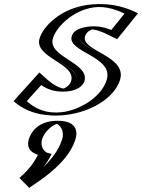

<svg xmlns="http://www.w3.org/2000/svg" viewBox="-20 -550 694 938"><path d="M177 -175C269 -85 341.9 -119 352.3 -153C376.1 -231 167.4 -261.4 198.5 -363C228.1 -460 412.5 -602 632.7 -488L539.2 -372C422.2 -434 377.9 -397 370.5 -373C351.6 -311 579 -283 541.4 -160C495.3 -9 211.9 87 68 -54ZM261.3 40C311.3 40 339 80 323.8 130C295.3 223 205.1 299 126.2 351L95.7 320C95.7 320 156.4 275 188.3 210C153 201 133.5 170 145.8 130C161 80 213.3 40 261.3 40ZM174.8 -153.2 89.2 -58.1C201.9 41 392.6 0.2 481.8 -89.2C503.2 -110.6 518.6 -134.4 526.4 -160C559.4 -267.8 329.1 -286.7 355.5 -373C362.9 -397.1 391.6 -421.2 435.2 -421.1C462.5 -421 493.6 -413.5 538.2 -391.5L609.9 -480.5C434.7 -563.7 290.5 -481.4 235 -404.4C224.6 -389.9 217.4 -375.8 213.5 -363C187.8 -278.9 397.6 -252 367.3 -153C358.5 -124.1 324.4 -102.3 285.9 -102.4C253.4 -102.5 216.2 -116.3 174.8 -153.2ZM256.7 55C298.4 55 321.5 88.2 308.8 130C283.9 211.4 205.2 281.6 131.7 331.7L118.3 318.1C139.7 299.4 178 262 202.2 212.7L209.1 198.7L196.2 195.4C166.2 187.7 150.9 162.1 160.8 130C173.6 88.1 217.2 55 256.7 55ZM174.8 -153.2C216.2 -116.3 253.4 -102.5 285.9 -102.4C324.4 -102.3 358.5 -124.1 367.3 -153C397.6 -252 187.8 -278.9 213.5 -363C217.4 -375.8 224.6 -389.9 235 -404.4C290.5 -481.4 434.7 -563.7 609.9 -480.5L538.2 -391.5C493.6 -413.5 462.5 -421 435.2 -421.1C391.6 -421.2 362.9 -397.1 355.5 -373C329.1 -286.7 559.4 -267.8 526.4 -160C518.6 -134.4 503.2 -110.6 481.8 -89.2C392.6 0.2 201.9 41 89.2 -58.1ZM256.7 55C217.2 55 173.6 88.1 160.8 130C150.9 162.1 166.2 187.7 196.2 195.4L209.1 198.7L202.2 212.7C178 262 139.7 299.4 118.3 318.1L131.7 331.7C205.2 281.6 283.9 211.4 308.8 130C321.5 88.2 298.4 55 256.7 55ZM176.8 -174.7 67.8 -53.8 76.9 -45.8C194.5 57.6 393.5 16.9 491.7 -80.8C516.4 -105.8 532.6 -131.1 541.4 -160C580 -286.1 350.6 -307.9 370.5 -373C374.8 -386.9 392.6 -406.2 430.5 -406.1C455.1 -406 484.3 -399.3 528.1 -377.7L539.4 -372.2L632.9 -488.2L619.9 -494.4C439.8 -579.8 284.9 -496.2 222.9 -410.1C211.3 -394.1 203.1 -378 198.5 -363C166.5 -258.5 377 -233.9 352.3 -153C346.9 -135.3 324.1 -117.3 290.5 -117.4C262.3 -117.5 227.4 -129.6 187.2 -165.5ZM261.3 40C213.3 40 161 80 145.8 130C133.5 170 153.1 201 188.3 210C166 255.5 130 290.8 109.7 308.5L96.1 320.4L126.3 351.1L138 343.1C212.9 292.1 296.7 218.6 323.8 130C339 80 311.3 40 261.3 40ZM181.2 -134.1C210.2 -115.1 241.3 -102.5 285.8 -102.4C363.4 -102.3 387.1 -136.2 392.3 -153C420 -243.7 210.4 -271 238.5 -363C254.7 -415.9 322.5 -481.7 400 -505.4C447.2 -519.9 503.7 -524.3 588.5 -483.7L524.1 -403.8C487.7 -417.4 451.7 -426 404.1 -418.8C345.5 -410 334.3 -385.4 330.5 -373C306.6 -294.8 536.7 -275.3 501.4 -160C476.8 -79.4 380.7 -19.7 299 -4.5C244.2 5.7 173.1 1.1 110.8 -56ZM257 55.3C272.5 59.9 296.2 89.4 283.8 130C268 181.5 232.6 227.7 191 267.3C206.7 248.1 220.1 227 232.3 202.1L213.5 197.3C199.3 193.7 173.9 168.7 185.8 130C198 89.9 239.2 60.2 257 55.3ZM172.3 -195.9 46.2 -55.9C87.9 -19.2 140.4 5.5 209 12.5C341.3 26 459.5 -25.5 519.4 -85.5C542.1 -108.2 558.2 -133.2 566.4 -160C602.6 -278.3 373.2 -300 395.5 -373C403.4 -398.8 430.2 -406.1 430.2 -406.1C437.2 -406 461.5 -403.1 505.1 -381.6L552.2 -358.4L654.3 -485.1L642.6 -490.6C594.7 -513.4 545.4 -526.4 492.3 -529.6C332.7 -539.1 235.9 -461.8 196.2 -406.7C185.3 -391.5 177.6 -376.6 173.5 -363C144 -266.7 354.4 -241.8 327.3 -153C320.5 -130.9 295.7 -118.5 290.2 -117.4C284.7 -117.7 251.5 -125.3 212.2 -160.3ZM261.3 40C169.9 40 132.5 91.7 120.8 130C110.8 162.7 120.5 192.3 165.2 206.5C138.4 261.1 101 296.5 75 319.3L122.6 367.6L166.5 337.7C242.1 286.2 323.1 214.1 348.8 130C360.5 91.7 354.3 40 261.3 40Z"/></svg>

Font: Hussar Outliner
Style: Obl
Weight: 700
Foundry: Cannot Into Space Fonts
Version: Version 0.92